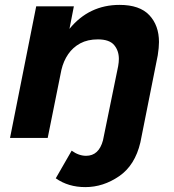

<svg xmlns="http://www.w3.org/2000/svg" viewBox="-20 -564 710 785"><path d="M329 201Q259 201 208 165L273 52Q302 73 332 73Q384 73 401 10L463 -293Q466 -310 466 -323Q466 -357 446.5 -380Q427 -403 380 -403Q338.5 -403 308.2 -386.8Q278 -370.5 258.8 -342.5Q239.5 -314.5 231 -278L175 0H21L128 -538H282L264 -446Q344 -544 469 -544Q551 -544 590.5 -502Q630 -460 630 -392Q630 -370 625 -338L554 18Q532 112 467 156.5Q402 201 329 201Z"/></svg>

Font: Argentum Sans SemiBold
Style: Italic
Weight: 600
Italic angle: -11°
Designer: Julieta Ulanovsky (font), Cristiano Sobral (main changes and remaster)
Foundry: Julieta Ulanovsky (font), Cristiano Sobral (main changes and remaster)
Version: Version 2.007;June 15, 2022;FontCreator 14.0.0.2814 64-bit; 